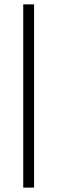

<svg xmlns="http://www.w3.org/2000/svg" viewBox="-20 -731 261 883"><path d="M136.7 -710.9V131.8H86.9V-710.9Z"/></svg>

Font: Mardoto Light
Style: Regular
Weight: 400
Designer: Christian Robertson, Vahan Hovhannisyan
Foundry: Google
Version: Version 1.000